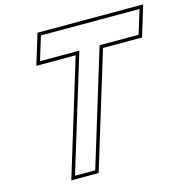

<svg xmlns="http://www.w3.org/2000/svg" viewBox="-122 -906 1061 1091"><g transform="rotate(-15 408.5 -360.0)"><path d="M560.3 -770H719.9H789.9L747.1 -630H677.1H517.5L331 -20L309.6 50H190.6L212 -20L398.5 -630H237.1H167.1L209.9 -770H279.9H441.3ZM816.9 -790H195.1L140.1 -610H371.4L163.5 70H324.4L532.3 -610H761.9Z"/></g></svg>

Font: Nordica Plus
Style: NordicaClassicRgCondOblOl
Weight: 500
Version: Version 1.01